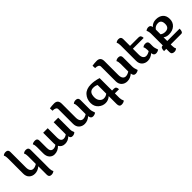

<svg xmlns="http://www.w3.org/2000/svg" viewBox="242 -1966 3511 3511"><g transform="rotate(-45 1997.0 -210.5)"><path d="M456.1 123.5Q456.1 148.4 460.9 170.4Q465.8 192.4 476.6 208.5Q446.3 234.4 404.3 234.4Q342.8 234.4 342.8 172.9V-47.9Q279.3 6.8 204.6 6.8Q138.2 6.8 95 -33.9Q51.8 -74.7 51.8 -147V-545.4Q51.8 -570.3 47.9 -592.3Q43.9 -614.3 34.2 -630.4Q61 -656.2 104 -656.2Q167 -656.2 167 -594.7V-194.8Q167 -135.7 189 -106.7Q210.9 -77.6 247.6 -77.6Q290 -77.6 340.3 -109.4V-311Q340.3 -335.9 336.2 -357.9Q332 -379.9 322.3 -396Q349.1 -421.9 393.1 -421.9Q456.1 -421.9 456.1 -360.4Z M1118.7 -46.9H1117.2Q1059.1 10.7 980.5 10.7Q898.4 10.7 861.3 -57.6Q796.4 10.7 708.5 10.7Q650.4 10.7 611.8 -31.7Q573.2 -74.2 573.2 -147V-316.4Q573.2 -341.3 569.1 -363.3Q564.9 -385.3 555.2 -401.4Q581.5 -423.8 632.3 -423.8Q689.5 -423.8 689.5 -362.3V-173.8Q689.5 -124 708 -99.9Q726.6 -75.7 763.2 -75.7Q807.1 -75.7 841.8 -106Q838.9 -122.6 838.9 -142.1V-418H956.5V-173.8Q956.5 -124 975.3 -99.4Q994.1 -74.7 1029.8 -74.7Q1069.3 -74.7 1110.4 -105.5V-418H1228.5V-115.7Q1228.5 -66.9 1250 -23.4Q1220.2 6.8 1175.3 6.8Q1124.5 6.8 1118.7 -46.9Z M1455.6 -194.8Q1455.6 -135.7 1477.5 -106.7Q1499.5 -77.6 1536.1 -77.6Q1578.6 -77.6 1628.9 -109.4V-311Q1628.9 -335.9 1624.8 -357.9Q1620.6 -379.9 1610.8 -396Q1637.7 -421.9 1681.6 -421.9Q1744.6 -421.9 1744.6 -360.4V-120.1Q1744.6 -76.2 1771 -7.8Q1736.8 17.1 1695.8 17.1Q1641.6 17.1 1635.3 -51.3Q1570.3 6.8 1493.2 6.8Q1426.8 6.8 1383.5 -33.9Q1340.3 -74.7 1340.3 -147V-525.9Q1340.3 -582.5 1244.6 -582.5L1241.7 -646.5Q1303.2 -656.2 1358.4 -656.2Q1455.6 -656.2 1455.6 -550.8Z M2068.8 -76.2Q2121.6 -76.2 2160.2 -108.4V-331.5Q2121.6 -353 2067.9 -353Q1958 -353 1958 -214.8Q1958 -152.3 1991 -114.3Q2023.9 -76.2 2068.8 -76.2ZM2160.2 -44.4Q2102.5 6.8 2032.7 6.8Q1955.1 6.8 1895.5 -46.9Q1835.9 -100.6 1835.9 -189.9Q1835.9 -289.6 1898.7 -358.4Q1961.4 -427.2 2082 -427.2Q2174.8 -427.2 2275.4 -395V-73.2H2324.2Q2382.8 -73.2 2382.8 0H2275.4V116.7Q2275.4 160.6 2297.9 209Q2265.6 234.4 2218.3 234.4Q2160.2 234.4 2160.2 161.1Z M2557.6 -194.8Q2557.6 -135.7 2579.6 -106.7Q2601.6 -77.6 2638.2 -77.6Q2680.7 -77.6 2731 -109.4V-311Q2731 -335.9 2726.8 -357.9Q2722.7 -379.9 2712.9 -396Q2739.7 -421.9 2783.7 -421.9Q2846.7 -421.9 2846.7 -360.4V-120.1Q2846.7 -76.2 2873 -7.8Q2838.9 17.1 2797.9 17.1Q2743.7 17.1 2737.3 -51.3Q2672.4 6.8 2595.2 6.8Q2528.8 6.8 2485.6 -33.9Q2442.4 -74.7 2442.4 -147V-525.9Q2442.4 -582.5 2346.7 -582.5L2343.8 -646.5Q2405.3 -656.2 2460.4 -656.2Q2557.6 -656.2 2557.6 -550.8Z M3085.4 -344.7V-194.8Q3085.4 -135.7 3107.4 -106.7Q3129.4 -77.6 3166 -77.6Q3208.5 -77.6 3258.8 -109.4V-140.1Q3258.8 -165 3254.6 -187Q3250.5 -209 3240.7 -225.1Q3267.6 -251 3311.5 -251Q3374.5 -251 3374.5 -189.5V-120.1Q3374.5 -76.2 3400.9 -7.8Q3366.7 17.1 3325.7 17.1Q3271.5 17.1 3265.1 -51.3Q3200.2 6.8 3123 6.8Q3056.6 6.8 3013.4 -33.9Q2970.2 -74.7 2970.2 -147V-545.4Q2970.2 -570.3 2966.3 -592.3Q2962.4 -614.3 2952.6 -630.4Q2979.5 -656.2 3022.5 -656.2Q3085.4 -656.2 3085.4 -594.7V-418H3306.2Q3364.7 -418 3364.7 -344.7Z M3722.2 -143.1Q3824.7 -143.1 3824.7 -247.6Q3824.7 -352.1 3740.7 -352.1Q3668 -352.1 3629.9 -295.4V-173.8Q3668.5 -143.1 3722.2 -143.1ZM3629.9 123.5Q3629.9 148.4 3634 170.4Q3638.2 192.4 3647.9 208.5Q3621.1 234.4 3584.5 234.4Q3515.1 234.4 3515.1 172.9V89.4H3457.5Q3457.5 0 3504.4 0H3515.1V-302.2Q3515.1 -356 3493.7 -399.4Q3523.9 -424.8 3564.5 -424.8Q3616.2 -424.8 3624 -367.2H3625Q3675.3 -427.2 3762.2 -427.2Q3846.2 -427.2 3897.7 -382.3Q3949.2 -337.4 3949.2 -251.5Q3949.2 -165.5 3891.1 -113.5Q3833 -61.5 3737.8 -61.5Q3670.9 -61.5 3629.9 -96.2V0H3949.2Q3949.2 89.4 3902.8 89.4H3629.9Z"/></g></svg>

Font: ALMAS
Style: Bold
Weight: 700
Designer: ALMAS Font/ by Husham Jawad Kadhim, derived from the Bainsely font by/ Paul James MIller
Foundry: High-Logic / Made with FontCreator
Version: Version 1.411;September 19, 2021;FontCreator 14.0.0.2814 32-